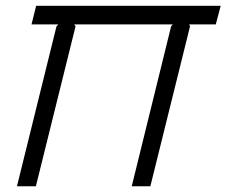

<svg xmlns="http://www.w3.org/2000/svg" viewBox="-20 -649 789 669"><path d="M749 -628.9 731.9 -564H639.2L642.1 -557.1L503.9 0H439L576.2 -557.1L582 -564H238.8L243.2 -557.1L105 0H39.1L176.8 -557.1L183.1 -564H89.8L106 -628.9Z"/></svg>

Font: Sinkin Sans 300 Light Italic
Style: Regular
Weight: 300
Italic angle: -112°
Designer: Keith Bates
Foundry: K-Type
Version: Sinkin Sans (version 1.0)  by Keith Bates   •   © 2014   www